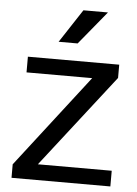

<svg xmlns="http://www.w3.org/2000/svg" viewBox="-55 -822 616 865"><g transform="rotate(5 253.5 -390.0)"><path d="M477 -71V0H30V-61L353 -479H56V-550H469V-490L143 -71ZM287 -780H398L274 -629H188Z"/></g></svg>

Font: Krub Medium
Style: Regular
Weight: 500
Designer: Ekaluck Peanpanawate
Foundry: Cadson Demak Co.,Ltd.
Version: Version 1.000; ttfautohint (v1.6)